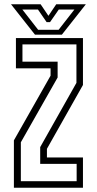

<svg xmlns="http://www.w3.org/2000/svg" viewBox="-20 -878 453 898"><path d="M45 0V-221.5L216.5 -524V-558.5H54.5V-700H368V-480.5L199.5 -182V-141.5H368V0ZM77.5 -30.5H338.5V-111.5H168V-190L337.5 -490.5V-670.5H85V-589.5H249.5V-515.5L77.5 -212.5ZM143.5 -716 31.5 -858H170L206.5 -804L243 -858H381.5L269.5 -716ZM158.5 -738.5H254L328 -833.5H255L214 -774.5H198L157.5 -833.5H84.5Z"/></svg>

Font: Tourney Condensed Light
Style: Regular
Weight: 300
Width: 3
Designer: Tyler Finck
Foundry: Etcetera Type Co
Version: Version 1.010; ttfautohint (v1.8.3)